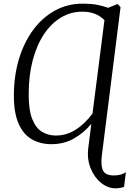

<svg xmlns="http://www.w3.org/2000/svg" viewBox="-20 -773 711 1044"><path d="M607.5 251Q567 251 530.2 221.8Q493.5 192.5 473 142.5Q452.5 92.5 460 31.5L476.5 -99.5Q437.5 -52 383 -20.5Q328.5 11 258.5 11Q200.5 11 154.5 -14.8Q108.5 -40.5 82 -98.5Q55.5 -156.5 55.5 -252Q55.5 -361 83.2 -452.5Q111 -544 161.2 -611.5Q211.5 -679 279.5 -716Q347.5 -753 429 -753Q479.5 -753 511.5 -746.2Q543.5 -739.5 568 -730.5L616 -750H621L635.5 -734L533.5 74.5Q527 128.5 540.5 154.8Q554 181 599.5 181Q620 181 636.8 176.2Q653.5 171.5 664.5 163L654.5 243Q647.5 246 635 248.5Q622.5 251 607.5 251ZM283 -36Q341 -36 390.8 -67.2Q440.5 -98.5 483 -155.5L548 -663.5Q524.5 -687 495 -698.2Q465.5 -709.5 428 -709.5Q364 -709.5 310.8 -677.2Q257.5 -645 218.2 -585.5Q179 -526 157.5 -443.5Q136 -361 136 -260.5Q136 -172.5 156 -123.8Q176 -75 209.8 -55.5Q243.5 -36 283 -36Z"/></svg>

Font: Merriweather 20pt Light
Style: Italic
Weight: 300
Italic angle: -7.8°
Version: Version 2.101